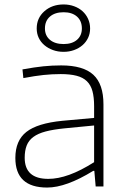

<svg xmlns="http://www.w3.org/2000/svg" viewBox="-20 -838 568 863"><path d="M192 5Q49 5 49 -128Q49 -206 98.5 -245Q148 -284 260 -295L403 -308V-361Q403 -401 395.5 -428.5Q388 -456 370.5 -473Q353 -490 324 -497.5Q295 -505 253 -505Q214 -505 176 -501Q138 -497 85 -487L81 -526Q136 -536 175 -540Q214 -544 255 -544Q354 -544 399.5 -502Q445 -460 445 -369V0H410L404 -70H399Q277 5 192 5ZM197 -34Q241 -34 292 -52.5Q343 -71 403 -109V-274L269 -261Q219 -256 185 -247Q151 -238 130 -222.5Q109 -207 100 -184Q91 -161 91 -129Q91 -34 197 -34ZM266 -605Q240 -605 218 -613Q196 -621 179.5 -635Q163 -649 154 -668Q145 -687 145 -710Q145 -757 179.5 -787.5Q214 -818 266 -818Q291 -818 313 -810Q335 -802 351 -787.5Q367 -773 376 -753Q385 -733 385 -710Q385 -687 376 -668Q367 -649 351 -635Q335 -621 313 -613Q291 -605 266 -605ZM266 -640Q304 -640 326 -659Q348 -678 348 -710Q348 -744 326 -763.5Q304 -783 266 -783Q227 -783 204.5 -763.5Q182 -744 182 -710Q182 -678 204.5 -659Q227 -640 266 -640Z"/></svg>

Font: Encode Sans Wide
Style: Thin
Weight: 100
Designer: Pablo Impallari, Andres Torresi
Foundry: Pablo Impallari, Andres Torresi
Version: Version 1.000; ttfautohint (v1.00) -l 8 -r 50 -G 200 -x 14 -